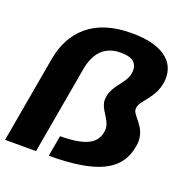

<svg xmlns="http://www.w3.org/2000/svg" viewBox="-141 -858 966 982"><g transform="rotate(20 342.0 -367.0)"><path d="M-10.8 0H157.8L242.3 -480.9Q248.4 -512.6 260.3 -538.8Q272.2 -564.9 290.8 -583.5Q309.4 -602 335.3 -611.8Q361.2 -621.5 394.3 -621.5Q448.2 -621.5 468.1 -599.7Q487.9 -577.9 482 -542.5Q478.5 -520.7 467.2 -502.9Q455.9 -485.1 441.9 -467.5Q427.8 -449.9 415.9 -429.5Q403.9 -409.1 399.8 -382.9Q396.2 -362.2 401.5 -344.9Q406.8 -327.6 416.4 -312.3Q426.1 -297 435.5 -281.6Q444.9 -266.3 450.4 -249.2Q455.9 -232.2 452.3 -211Q448.1 -186.7 434.7 -168.4Q421.4 -150.1 396.8 -138Q372.2 -125.9 335 -119.9Q297.9 -113.8 247.2 -113.8L226.9 0Q320.9 0 392.4 -10.9Q464 -21.8 513.7 -45.1Q563.4 -68.4 592.3 -105.9Q621.2 -143.3 630.3 -196.8Q636.4 -229.8 630.4 -254.6Q624.5 -279.4 612.9 -297.6Q601.3 -315.8 589 -330.3Q576.6 -344.9 568.7 -357.5Q560.8 -370.1 563.3 -383.8Q566.1 -400.3 577.8 -416.4Q589.6 -432.4 604.7 -450.8Q619.8 -469.3 633.2 -494Q646.6 -518.8 652.3 -553.2Q658 -589.1 648.2 -621.7Q638.5 -654.4 610.1 -679.9Q581.8 -705.4 532.7 -720Q483.7 -734.5 412 -734.5Q334.2 -734.5 275 -715.4Q215.7 -696.3 174.3 -660.9Q132.9 -625.6 107.6 -577.2Q82.3 -528.9 72 -470.7Z"/></g></svg>

Font: Anybody Thin
Style: Italic
Weight: 100
Italic angle: -10°
Designer: Tyler Finck
Foundry: Etcetera Type Company
Version: Version 1.114;gftools[0.9.25]